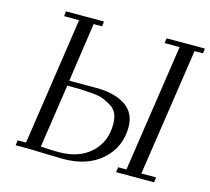

<svg xmlns="http://www.w3.org/2000/svg" viewBox="-102 -822 1035 947"><g transform="rotate(15 415.5 -348.5)"><path d="M53.2 0 56.2 -25.9H99.1L195.8 -676.8H119.1L122.1 -702.1H315.9L313 -676.8H270L226.1 -376H363.8Q456.5 -376 512.2 -339.6Q567.9 -303.2 567.9 -230Q567.9 -127.9 494.1 -61.5Q420.4 4.9 295.9 4.9Q266.6 4.9 197.8 2.4Q128.9 0 95.2 0ZM174.8 -25.9Q231 -22 267.1 -22Q369.6 -22 430.4 -77.9Q491.2 -133.8 491.2 -224.1Q491.2 -254.9 481.7 -277.1Q472.2 -299.3 450.2 -312.7Q428.2 -326.2 408.2 -334.2Q388.2 -342.3 350.6 -345.5Q313 -348.6 290.3 -349.4Q267.6 -350.1 223.1 -350.1ZM565.9 0 569.8 -25.9H611.8L709 -676.8H631.8L636.2 -702.1H831.1L828.1 -676.8H785.2L688 -25.9H763.2L759.8 0Z"/></g></svg>

Font: Dehuti
Style: Italic
Weight: 400
Version: Version 1.2